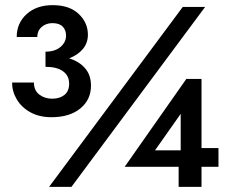

<svg xmlns="http://www.w3.org/2000/svg" viewBox="-20 -727 901 747"><path d="M180 -271Q133 -271 98.5 -290Q64 -309 45.5 -340Q27 -371 27 -406H112Q112 -375 133 -359Q154 -343 183 -343Q212 -343 230.5 -357.5Q249 -372 249 -402Q249 -432 225.5 -449.5Q202 -467 157 -467V-526Q194 -526 215.5 -544.5Q237 -563 237 -588Q237 -610 224 -623.5Q211 -637 184 -637Q159 -637 142 -622Q125 -607 125 -583H45Q45 -637 83.5 -672Q122 -707 185 -707Q250 -707 286 -673Q322 -639 322 -592Q322 -560 302.5 -536.5Q283 -513 249 -500Q288 -488 311 -461.5Q334 -435 334 -394Q334 -339 292.5 -305Q251 -271 180 -271ZM691 -700H778L258 0H171ZM830 -78H764V0H675V-78H465L705 -420H764V-151H830ZM683 -284 583 -142H683Z"/></svg>

Font: Jost* Semi
Style: Regular
Weight: 600
Version: Version 3.7